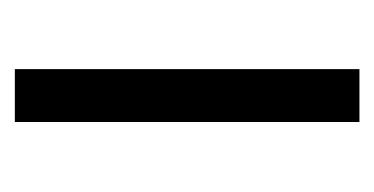

<svg xmlns="http://www.w3.org/2000/svg" viewBox="-146 -370 516 265"><g transform="rotate(90 112.5 -238.0)"><path d="M75.9 -475.6H148.9V0H75.9Z"/></g></svg>

Font: DavidDev Light
Style: Regular
Weight: 300
Designer: David.dev
Foundry: David.dev
Version: Version 1.001;FEAKit 1.0